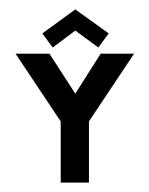

<svg xmlns="http://www.w3.org/2000/svg" viewBox="-20 -388 317 408"><path d="M13 -274 109 -130V0H169V-130L265 -274H194L140 -189L85 -274ZM70 -317 92 -287 140 -323 189 -287 211 -317 140 -368Z"/></svg>

Font: Hussar Tani
Style: Dwa
Weight: 700
Foundry: Cannot Into Space Fonts
Version: Version 0.92